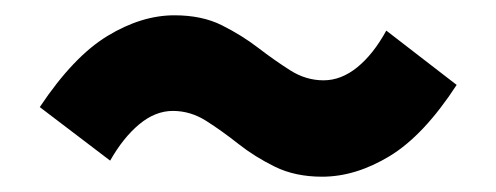

<svg xmlns="http://www.w3.org/2000/svg" viewBox="-20 -503 649 251"><path d="M401 -272Q366 -272 339.5 -285Q313 -298 291.5 -315Q270 -332 249.5 -345Q229 -358 206 -358Q183 -358 162 -340.5Q141 -323 124 -293L32 -363Q76 -429 120.5 -456Q165 -483 208 -483Q244 -483 270 -470Q296 -457 317.5 -440.5Q339 -424 359.5 -411Q380 -398 403 -398Q426 -398 447 -415Q468 -432 485 -463L577 -392Q534 -326 489.5 -299Q445 -272 401 -272Z"/></svg>

Font: Noto Sans SC Black
Style: Regular
Weight: 900
Designer: Ryoko NISHIZUKA  (kana, bopomofo & ideographs); Paul D. Hunt (Latin, Greek & Cyrillic); Sandoll Communications , Soo-you
Foundry: Adobe
Version: Version 2.004-H2;hotconv 1.0.118;makeotfexe 2.5.65603